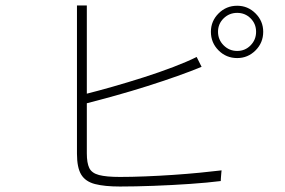

<svg xmlns="http://www.w3.org/2000/svg" viewBox="-20 -729 1040 701"><path d="M418 -48Q362 -48 327 -57Q292 -66 276.5 -91.5Q261 -117 261 -168V-709H297V-387Q337 -397 391.5 -412.5Q446 -428 504 -446.5Q562 -465 613 -484.5Q664 -504 698 -521L716 -485Q680 -470 628 -451.5Q576 -433 517.5 -414.5Q459 -396 401.5 -380Q344 -364 297 -352V-169Q297 -134 306 -115.5Q315 -97 341.5 -90Q368 -83 418 -83Q460 -83 510.5 -85Q561 -87 612.5 -90.5Q664 -94 710 -98.5Q756 -103 789 -107Q789 -107 788 -97.5Q787 -88 786.5 -78.5Q786 -69 786 -68Q739 -62 673.5 -57.5Q608 -53 540.5 -50.5Q473 -48 418 -48ZM846 -517Q806 -517 778 -545Q750 -573 750 -613Q750 -652 778 -680Q806 -708 846 -708Q885 -708 913 -680Q941 -652 941 -613Q941 -573 913 -545Q885 -517 846 -517ZM846 -543Q875 -543 895 -563.5Q915 -584 915 -613Q915 -642 895 -662Q875 -682 846 -682Q817 -682 796.5 -662Q776 -642 776 -613Q776 -584 796.5 -563.5Q817 -543 846 -543Z"/></svg>

Font: Zen Kaku Gothic New Light
Style: Regular
Weight: 300
Designer: Yoshimichi Ohira
Foundry: Positype
Version: Version 1.002